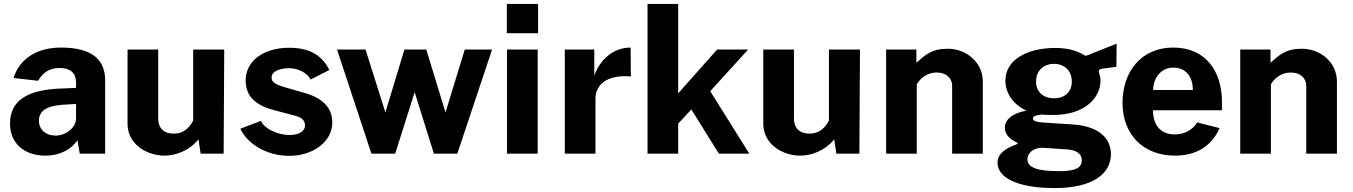

<svg xmlns="http://www.w3.org/2000/svg" viewBox="-20 -782 6885 977"><path d="M211 10C284 10 342 -21 374 -68L386 0H515V-373C515 -473 455 -540 290 -540C165 -540 78 -480 49 -385L174 -371C202 -421 242 -436 283 -436C337 -436 367 -411 367 -363V-335L303 -332C115 -328 31 -268 31 -153C31 -48 109 10 211 10ZM263 -92C216 -92 178 -120 178 -168C178 -232 245 -247 315 -250L367 -253V-177C366 -133 315 -92 263 -92Z M816 10C873 10 942 -14 990 -73L1001 0H1118L1121 -530H963V-168C941 -128 912 -102 864 -102C811 -102 785 -133 785 -177V-530H629V-152C629 -50 724 9 816 10Z M1452 11C1573 11 1671 -61 1671 -159C1671 -211 1646 -277 1530 -309L1447 -333C1394 -348 1362 -358 1362 -387C1362 -423 1412 -435 1453 -435C1495 -435 1546 -411 1560 -377L1656 -426C1624 -489 1569 -539 1452 -539C1320 -539 1229 -471 1230 -371C1231 -283 1293 -241 1384 -219L1475 -195C1514 -185 1532 -172 1532 -143C1532 -112 1496 -95 1455 -95C1388 -95 1323 -130 1308 -167L1203 -127C1236 -56 1329 11 1452 11Z M2345 -530 2247 -210 2149 -530H2038L1941 -210L1840 -530H1695L1870 0H1991L2090 -313L2188 0H2307L2484 -530Z M2560 -530V0H2716V-530ZM2559 -762V-613H2718V-762Z M3010 0V-281C3010 -341 3057 -404 3190 -393L3189 -540C3099 -540 3033 -477 3004 -398V-530H2854V0Z M3594 -318 3787 -530H3629L3431 -307V-762H3275V0H3431V-153L3498 -225L3638 0H3793Z M4051 10C4108 10 4177 -14 4225 -73L4236 0H4353L4356 -530H4198V-168C4176 -128 4147 -102 4099 -102C4046 -102 4020 -133 4020 -177V-530H3864V-152C3864 -50 3959 9 4051 10Z M4645 0V-353C4667 -391 4705 -413 4747 -413C4792 -413 4825 -387 4825 -344V0H4981V-368C4981 -463 4899 -534 4802 -534C4721 -534 4689 -503 4643 -463V-530H4489V0Z M5348 175C5535 175 5633 105 5633 3C5633 -78 5573 -140 5437 -149C5391 -152 5349 -154 5328 -156C5267 -159 5236 -162 5236 -179C5236 -189 5248 -197 5284 -199C5298 -197 5325 -197 5339 -197C5499 -197 5580 -283 5580 -373C5580 -388 5576 -402 5573 -410C5569 -424 5571 -430 5591 -433C5613 -436 5635 -438 5661 -442L5662 -560C5626 -546 5578 -526 5537 -510C5528 -506 5505 -496 5502 -499C5464 -521 5423 -538 5349 -538C5209 -538 5096 -479 5096 -372C5096 -313 5130 -253 5203 -219C5129 -206 5093 -171 5093 -132C5093 -98 5119 -74 5152 -58C5160 -55 5161 -51 5152 -47C5096 -27 5056 0 5056 46C5056 121 5154 175 5348 175ZM5343 -282C5287 -282 5252 -316 5252 -367C5252 -419 5287 -457 5343 -457C5400 -457 5434 -419 5434 -367C5434 -316 5401 -282 5343 -282ZM5373 89C5263 89 5208 73 5208 28C5208 -3 5239 -32 5288 -30L5406 -22C5458 -19 5485 1 5485 33C5485 69 5457 89 5373 89Z M6198 -221V-263C6198 -422 6113 -540 5950 -540C5787 -540 5692 -417 5692 -259C5692 -94 5801 10 5959 10C6067 10 6145 -38 6186 -130L6072 -159C6047 -119 6006 -98 5957 -98C5889 -98 5847 -142 5847 -221ZM5848 -324C5847 -380 5885 -438 5950 -438C6020 -438 6050 -385 6050 -324Z M6447 0V-353C6469 -391 6507 -413 6549 -413C6594 -413 6627 -387 6627 -344V0H6783V-368C6783 -463 6701 -534 6604 -534C6523 -534 6491 -503 6445 -463V-530H6291V0Z"/></svg>

Font: Cheyenne Sans
Style: Bold
Weight: 700
Designer: The Public Sans project authors (U.S. Web Design System), Libre Franklin designed by Pablo Impallari and Rodrigo Fuenzal
Foundry: The Cheyenne Sans Project Authors
Version: Version 2.007